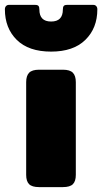

<svg xmlns="http://www.w3.org/2000/svg" viewBox="-57 -765 418 785"><path d="M-37 -727Q-37 -735 -32.5 -740Q-28 -745 -21 -745H87Q97 -745 100.5 -740.5Q104 -736 104 -726Q104 -677 152 -677Q200 -677 200 -726Q200 -736 203.5 -740.5Q207 -745 217 -745H325Q332 -745 336.5 -740Q341 -735 341 -727Q341 -650 292 -602Q243 -554 152 -554Q60 -554 11.5 -602Q-37 -650 -37 -727ZM50 -50V-429Q50 -455 62 -467.5Q74 -480 103 -480H200Q229 -480 241 -467.5Q253 -455 253 -429V-50Q253 -24 241 -12Q229 0 200 0H103Q74 0 62 -12Q50 -24 50 -50Z"/></svg>

Font: Mitr SemiBold
Style: Regular
Weight: 600
Designer: Thanarat Vachiruckul
Foundry: Cadson Demak
Version: Version 1.002